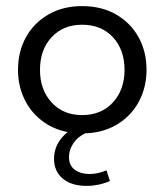

<svg xmlns="http://www.w3.org/2000/svg" viewBox="-20 -427 539 629"><path d="M249 10Q186 10 138.5 -17.5Q91 -45 65 -92.5Q39 -140 39 -198Q39 -258 65 -305Q91 -352 138.5 -379.5Q186 -407 249 -407Q313 -407 360.5 -379.5Q408 -352 434 -305Q460 -258 460 -198Q460 -140 434 -92.5Q408 -45 360.5 -17.5Q313 10 249 10ZM249 -50Q312 -50 350 -91.5Q388 -133 388 -198Q388 -264 350 -305Q312 -346 249 -346Q187 -346 149 -305Q111 -264 111 -198Q111 -133 149 -91.5Q187 -50 249 -50ZM264 182Q214 182 185.5 158Q157 134 157 93Q157 54 183.5 23Q210 -8 261 -24L283 0Q241 14 223.5 38Q206 62 206 88Q206 115 225 129Q244 143 273 143Q288 143 301 140Q314 137 329 131L340 166Q322 174 302.5 178Q283 182 264 182Z"/></svg>

Font: Rokkitt
Style: Regular
Weight: 400
Designer: Vernon Adams
Foundry: Vernon Adams
Version: Version 3.103